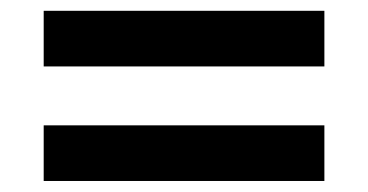

<svg xmlns="http://www.w3.org/2000/svg" viewBox="-20 -511 675 352"><path d="M60.1 -389.2V-491.2H574.7V-389.2ZM60.1 -179.2V-281.2H574.7V-179.2Z"/></svg>

Font: Schibsted Grotesk SemiBold
Style: Regular
Weight: 600
Designer: Bakken & Baeck AS, Henrik Kongsvoll
Foundry: Schibsted ASA
Version: Version 1.100;gftools[0.9.25]